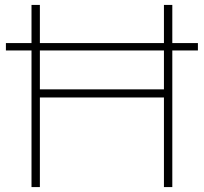

<svg xmlns="http://www.w3.org/2000/svg" viewBox="-20 -760 828 780"><path d="M108 0V-555H4V-585H108V-740H142V-585H646V-740H680V-585H784V-555H680V0H646V-364H142V0ZM142 -397H646V-555H142Z"/></svg>

Font: Encode Sans Exp Th
Style: Regular
Weight: 100
Width: 7
Designer: Multiple Designers
Foundry: Impallari Type
Version: Version 3.002; ttfautohint (v1.8.3) -l 8 -r 50 -G 200 -x 14 